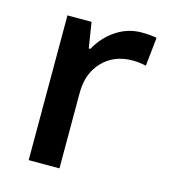

<svg xmlns="http://www.w3.org/2000/svg" viewBox="-88 -621 608 692"><g transform="rotate(15 215.5 -275.0)"><path d="M356 -549.8Q390.6 -549.8 413.1 -544.9L401.9 -438Q377.4 -443.8 351.1 -443.8Q282.2 -443.8 239.5 -398.9Q196.8 -354 196.8 -282.2V0H82V-540H171.9L187 -444.8H192.9Q219.7 -493.2 262.9 -521.5Q306.2 -549.8 356 -549.8Z"/></g></svg>

Font: f1_46894          
Style: Regular
Weight: 600
Foundry: Ascender Corporation
Version: Version 1.10